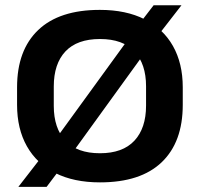

<svg xmlns="http://www.w3.org/2000/svg" viewBox="-20 -694 778 748"><path d="M369.5 16.5Q267.5 16.5 195.2 -20Q123 -56.5 84.8 -124.2Q46.5 -192 46.5 -285.5V-354Q46.5 -498.5 128.8 -577Q211 -655.5 369 -655.5Q471 -655.5 543.2 -619Q615.5 -582.5 653.8 -514.8Q692 -447 692 -354V-285.5Q692 -140.5 610 -62Q528 16.5 369.5 16.5ZM51.5 34 153.5 -97.5 187 -138.5 496.5 -564.5 518.5 -595.5 578.5 -673.5H687L583 -539.5L554.5 -503L245.5 -76L225 -50L161.5 34ZM369.5 -97Q458 -97 503.5 -145.8Q549 -194.5 549 -282.5V-358Q549 -444.5 504 -493.2Q459 -542 369.5 -542Q280.5 -542 235 -493.8Q189.5 -445.5 189.5 -357V-281.5Q189.5 -194.5 234.8 -145.8Q280 -97 369.5 -97Z"/></svg>

Font: AnekLatin_SemiExpandedSemiBold
Style: Regular
Weight: 600
Width: 6
Designer: Yesha Goshar
Foundry: Ek Type
Version: Version 1.003